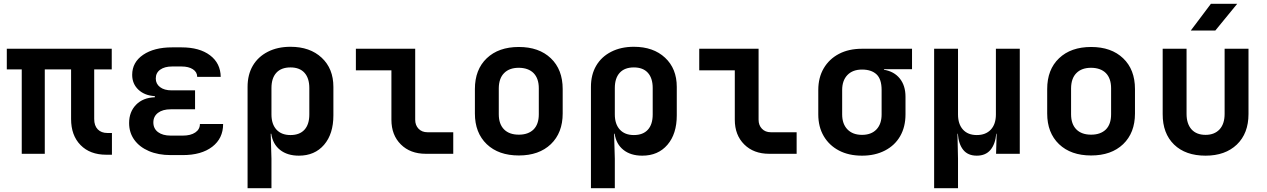

<svg xmlns="http://www.w3.org/2000/svg" viewBox="-20 -805 6630 1005"><path d="M536.1 4.9Q451.2 4.9 401.6 -45.7Q352.1 -96.2 352.1 -182.1V-441.9H214.4V0H93.8V-441.9H15.6V-549.8H564.9V-441.9H473.1V-182.1Q473.1 -147 491.7 -127.9Q510.3 -108.9 542 -108.9H565.9V4.9Z M937 6.8H873.5Q808.6 6.8 759.5 -14.2Q710.4 -35.2 683.1 -73Q655.8 -110.8 655.8 -161.1Q655.8 -219.2 692.1 -256.6Q728.5 -293.9 790.5 -295.9V-301.8Q737.3 -304.7 704.6 -335.4Q671.9 -366.2 671.9 -413.1Q671.9 -479 729.2 -518.1Q786.6 -557.1 880.9 -557.1H930.2Q1024.4 -557.1 1079.3 -515.6Q1134.3 -474.1 1135.3 -402.8H1012.2Q1012.2 -427.7 989.7 -442.4Q967.3 -457 930.2 -457H880.9Q841.8 -457 818.6 -440.4Q795.4 -423.8 795.4 -394Q795.4 -366.2 817.6 -349.1Q839.8 -332 878.4 -332H1001V-232.9H873.5Q831.5 -232.9 807.1 -214.4Q782.7 -195.8 782.7 -164.1Q782.7 -131.8 807.1 -113.5Q831.5 -95.2 873.5 -95.2H937Q978 -95.2 1002.2 -111.6Q1026.4 -127.9 1026.4 -155.8H1147.9Q1147.9 -80.6 1091.1 -36.9Q1034.2 6.8 937 6.8Z M1275.9 180.2V-350.1Q1275.9 -414.1 1303.2 -460.9Q1330.6 -507.8 1381.6 -533.9Q1432.6 -560.1 1500.5 -560.1Q1602.5 -560.1 1663.8 -502.9Q1725.1 -445.8 1725.1 -350.1V-201.2Q1725.1 -104 1676.3 -47.1Q1627.4 9.8 1544.4 9.8Q1483.9 9.8 1445.8 -20.5Q1407.7 -50.8 1399.9 -105H1397L1400.9 25.9V180.2ZM1500.5 -98.1Q1548.3 -98.1 1573.7 -126Q1599.1 -153.8 1599.1 -206.1V-344.2Q1599.1 -396 1573.7 -424.1Q1548.3 -452.1 1500.5 -452.1Q1452.1 -452.1 1426.5 -424.1Q1400.9 -396 1400.9 -344.2V-206.1Q1400.9 -155.3 1427 -126.7Q1453.1 -98.1 1500.5 -98.1Z M2208.5 0Q2127.4 0 2078.1 -49.1Q2028.8 -98.1 2028.8 -178.2V-437H1842.8V-549.8H2153.3V-178.2Q2153.3 -149.4 2170.9 -131.1Q2188.5 -112.8 2217.3 -112.8H2352.5V0Z M2695.8 8.8Q2589.8 8.8 2527.8 -50.3Q2465.8 -109.9 2465.8 -210.9V-338.9Q2465.8 -440.9 2527.8 -500Q2589.8 -559.1 2695.8 -559.1Q2801.3 -559.1 2863.3 -500Q2925.3 -440.9 2925.3 -338.9V-210.9Q2925.3 -109.9 2863.3 -50.3Q2801.3 8.8 2695.8 8.8ZM2695.8 -100.1Q2745.1 -100.1 2772.9 -127.4Q2800.3 -154.8 2800.3 -207V-342.8Q2800.3 -394.5 2772.9 -422.4Q2745.6 -449.7 2695.8 -450.2Q2646 -450.2 2618.7 -422.4Q2591.3 -395 2590.8 -342.8V-207Q2590.8 -155.3 2618.7 -127.4Q2646 -100.1 2695.8 -100.1Z M3073.2 180.2V-350.1Q3073.2 -414.1 3100.6 -460.9Q3127.9 -507.8 3179 -533.9Q3230 -560.1 3297.9 -560.1Q3399.9 -560.1 3461.2 -502.9Q3522.5 -445.8 3522.5 -350.1V-201.2Q3522.5 -104 3473.6 -47.1Q3424.8 9.8 3341.8 9.8Q3281.2 9.8 3243.2 -20.5Q3205.1 -50.8 3197.3 -105H3194.3L3198.2 25.9V180.2ZM3297.9 -98.1Q3345.7 -98.1 3371.1 -126Q3396.5 -153.8 3396.5 -206.1V-344.2Q3396.5 -396 3371.1 -424.1Q3345.7 -452.1 3297.9 -452.1Q3249.5 -452.1 3223.9 -424.1Q3198.2 -396 3198.2 -344.2V-206.1Q3198.2 -155.3 3224.4 -126.7Q3250.5 -98.1 3297.9 -98.1Z M4005.9 0Q3924.8 0 3875.5 -49.1Q3826.2 -98.1 3826.2 -178.2V-437H3640.1V-549.8H3950.7V-178.2Q3950.7 -149.4 3968.3 -131.1Q3985.8 -112.8 4014.6 -112.8H4149.9V0Z M4492.2 9.8Q4422.4 9.8 4371.3 -17.1Q4320.3 -43.9 4291.7 -92.5Q4263.2 -141.1 4263.2 -206.1V-334Q4263.2 -398.9 4291.7 -447.5Q4320.3 -496.1 4371.3 -522.9Q4422.4 -549.8 4492.2 -549.8H4753.9V-442.9H4606.9V-439.9Q4660.2 -431.2 4689.9 -394Q4719.7 -356.9 4719.7 -298.8V-206.1Q4719.7 -141.1 4691.9 -92.5Q4664.1 -43.9 4612.3 -17.1Q4560.5 9.8 4492.2 9.8ZM4492.2 -99.1Q4540.5 -99.1 4567.6 -127.4Q4594.7 -155.8 4594.7 -206.1V-334Q4594.7 -391.1 4567.9 -416Q4541 -440.9 4492.2 -440.9Q4443.4 -440.9 4415.8 -412.4Q4388.2 -383.8 4388.2 -334V-206.1Q4388.2 -156.2 4415.8 -127.7Q4443.4 -99.1 4492.2 -99.1Z M4869.6 180.2V-549.8H4994.6V-206.1Q4994.6 -155.3 5020.5 -126.7Q5046.4 -98.1 5092.8 -98.1Q5139.6 -98.1 5166.3 -126.5Q5192.9 -154.8 5192.9 -206.1V-549.8H5317.9V0H5193.8L5196.8 -105H5194.8Q5189.9 -50.8 5164.6 -20.5Q5139.2 9.8 5092.8 9.8Q5046.4 9.8 5022 -20.5Q4997.6 -50.8 4993.7 -105H4991.7L4994.6 25.9V180.2Z M5691.4 8.8Q5585.4 8.8 5523.4 -50.3Q5461.4 -109.9 5461.4 -210.9V-338.9Q5461.4 -440.9 5523.4 -500Q5585.4 -559.1 5691.4 -559.1Q5796.9 -559.1 5858.9 -500Q5920.9 -440.9 5920.9 -338.9V-210.9Q5920.9 -109.9 5858.9 -50.3Q5796.9 8.8 5691.4 8.8ZM5691.4 -100.1Q5740.7 -100.1 5768.6 -127.4Q5795.9 -154.8 5795.9 -207V-342.8Q5795.9 -394.5 5768.6 -422.4Q5741.2 -449.7 5691.4 -450.2Q5641.6 -450.2 5614.3 -422.4Q5586.9 -395 5586.4 -342.8V-207Q5586.4 -155.3 5614.3 -127.4Q5641.6 -100.1 5691.4 -100.1Z M6212.9 -645 6318.4 -785.2H6456.1L6341.3 -645ZM6290.5 9.8Q6185.5 9.8 6125.5 -48.3Q6065.4 -106.9 6065.9 -208V-549.8H6190.9V-209Q6190.9 -157.2 6216.8 -127.9Q6242.7 -99.1 6290.5 -99.1Q6336.9 -99.1 6363.8 -127.9Q6390.1 -156.7 6390.1 -209V-549.8H6515.1V-208Q6515.1 -106.9 6454.1 -48.3Q6393.1 9.8 6290.5 9.8Z"/></svg>

Font: UDEV Gothic 35
Style: Bold
Weight: 700
Version: v2.1.0; ttfautohint (v1.8.4.7-5d5b-dirty) -l 6 -r 45 -G 200 